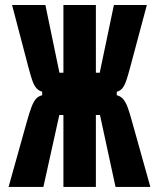

<svg xmlns="http://www.w3.org/2000/svg" viewBox="-20 -745 640 772"><path d="M149.5 -362V-376.5Q135.5 -380 126.2 -390.8Q117 -401.5 110.2 -420.5Q103.5 -439.5 94 -475.5L28.5 -725H162.5L219 -452.5H235V-725H365.5V-452.5H381L438 -725H570.5L504 -476.5Q494 -438.5 487.2 -419.5Q480.5 -400.5 471.8 -390Q463 -379.5 449.5 -376V-362Q465 -358.5 475 -346.8Q485 -335 492.8 -314.8Q500.5 -294.5 511 -256L584.5 6.5H444.5L382 -282.5H365.5V6.5H235V-282.5H218.5L154.5 6.5H14.5L88 -256Q99 -295 106.8 -315.2Q114.5 -335.5 124.2 -347Q134 -358.5 149.5 -362Z"/></svg>

Font: JuliaMono ExtraBold
Style: Regular
Weight: 800
Monospace: yes
Designer: cormullion
Foundry: corm
Version: Version 0.055; ttfautohint (v1.8.4)